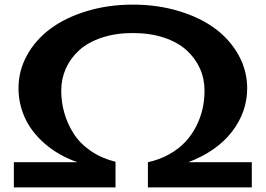

<svg xmlns="http://www.w3.org/2000/svg" viewBox="-20 -811 1150 831"><path d="M245.1 -418.9Q245.1 -368.7 258.5 -321.8Q272 -274.9 298.8 -232.7Q325.7 -190.4 372.3 -158.2Q418.9 -126 480 -110.8V0H40V-108.9H314.9Q232.4 -138.2 174.1 -189Q115.7 -239.7 87.9 -300.8Q60.1 -361.8 60.1 -429.2Q60.1 -504.9 96.9 -571.8Q133.8 -638.7 198.5 -686.8Q263.2 -734.9 355.7 -762.9Q448.2 -791 555.2 -791Q662.1 -791 754.6 -762.9Q847.2 -734.9 911.6 -686.8Q976.1 -638.7 1012.9 -571.8Q1049.8 -504.9 1049.8 -429.2Q1049.8 -326.7 984.4 -241.5Q918.9 -156.2 794.9 -108.9H1069.8V0H620.1V-108.9Q671.4 -120.1 712.9 -143.6Q754.4 -167 782.5 -197.3Q810.5 -227.5 829.3 -264.6Q848.1 -301.8 856.7 -340.1Q865.2 -378.4 865.2 -418.9Q865.2 -469.7 845.5 -514.2Q825.7 -558.6 787.8 -593.3Q750 -627.9 690.2 -647.9Q630.4 -668 555.2 -668Q480 -668 420.2 -647.9Q360.4 -627.9 322.5 -593.3Q284.7 -558.6 264.9 -514.2Q245.1 -469.7 245.1 -418.9Z"/></svg>

Font: Sporting Grotesque
Style: Bold
Weight: 700
Designer: Lucas LE BIHAN
Foundry: Lucas LE BIHAN
Version: Version 2.002;PS 2.2;hotconv 1.0.88;makeotf.lib2.5.647800